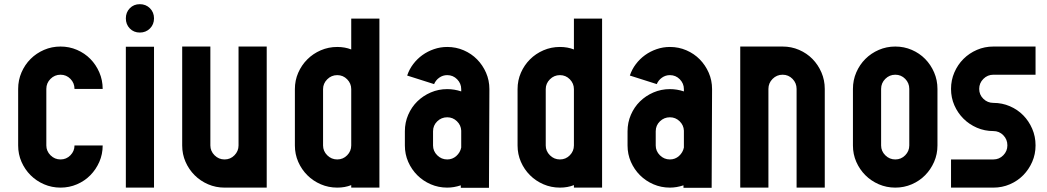

<svg xmlns="http://www.w3.org/2000/svg" viewBox="-20 -899 5018 920"><path d="M270 -676Q312 -676 349 -660Q386 -644 413 -616.5Q440 -589 456 -552Q472 -515 472 -473H337Q337 -501 317.5 -521Q298 -541 270 -541Q242 -541 222 -521Q202 -501 202 -473V-202Q202 -175 222 -155Q242 -135 270 -135Q298 -135 317.5 -155Q337 -175 337 -202H472Q472 -160 456 -123.5Q440 -87 413 -59.5Q386 -32 349 -16Q312 0 270 0Q228 0 191 -16Q154 -32 126.5 -59.5Q99 -87 83 -123.5Q67 -160 67 -202V-473Q67 -515 83 -552Q99 -589 126.5 -616.5Q154 -644 191 -660Q228 -676 270 -676Z M583 -675H718V0H583ZM583 -811Q583 -840 602 -859.5Q621 -879 650 -879Q679 -879 698.5 -859.5Q718 -840 718 -811Q718 -782 698.5 -762.5Q679 -743 650 -743Q621 -743 602 -762.5Q583 -782 583 -811Z M1056 0Q1014 0 977 -16Q940 -32 912.5 -59.5Q885 -87 869 -123.5Q853 -160 853 -202V-676H988V-202Q988 -175 1008 -155Q1028 -135 1056 -135Q1084 -135 1103.5 -155Q1123 -175 1123 -202V-676H1258V0Z M1663 -472Q1663 -499 1643.5 -519Q1624 -539 1596 -539Q1568 -539 1548 -519Q1528 -499 1528 -472V-202Q1528 -175 1548 -155Q1568 -135 1596 -135Q1624 -135 1643.5 -155Q1663 -175 1663 -202ZM1798 0H1663V-12Q1633 0 1596 0Q1554 0 1517 -16Q1480 -32 1452.5 -59.5Q1425 -87 1409 -123.5Q1393 -160 1393 -202V-472Q1393 -514 1409 -550.5Q1425 -587 1452.5 -614.5Q1480 -642 1517 -658Q1554 -674 1596 -674Q1633 -674 1663 -662V-810H1798Z M1931 -537Q1941 -567 1960 -592Q1979 -617 2004 -635Q2029 -653 2059.5 -663.5Q2090 -674 2123 -674Q2165 -674 2202 -658Q2239 -642 2266 -614.5Q2293 -587 2309 -550.5Q2325 -514 2325 -472L2323 1H2188V-11Q2155 0 2123 0Q2081 0 2044 -16Q2007 -32 1979.5 -59.5Q1952 -87 1936 -123.5Q1920 -160 1920 -202V-270Q1920 -312 1936 -349Q1952 -386 1979.5 -413Q2007 -440 2044 -456Q2081 -472 2123 -472Q2157 -472 2190 -461V-472Q2190 -499 2170.5 -519Q2151 -539 2123 -539Q2102 -539 2085 -527Q2068 -515 2060 -496ZM2055 -202Q2055 -175 2075 -155Q2095 -135 2123 -135Q2148 -135 2166.5 -151.5Q2185 -168 2190 -192V-270V-273Q2189 -299 2169.5 -318Q2150 -337 2123 -337Q2095 -337 2075 -317.5Q2055 -298 2055 -270Z M2730 -472Q2730 -499 2710.5 -519Q2691 -539 2663 -539Q2635 -539 2615 -519Q2595 -499 2595 -472V-202Q2595 -175 2615 -155Q2635 -135 2663 -135Q2691 -135 2710.5 -155Q2730 -175 2730 -202ZM2865 0H2730V-12Q2700 0 2663 0Q2621 0 2584 -16Q2547 -32 2519.5 -59.5Q2492 -87 2476 -123.5Q2460 -160 2460 -202V-472Q2460 -514 2476 -550.5Q2492 -587 2519.5 -614.5Q2547 -642 2584 -658Q2621 -674 2663 -674Q2700 -674 2730 -662V-810H2865Z M2998 -537Q3008 -567 3027 -592Q3046 -617 3071 -635Q3096 -653 3126.5 -663.5Q3157 -674 3190 -674Q3232 -674 3269 -658Q3306 -642 3333 -614.5Q3360 -587 3376 -550.5Q3392 -514 3392 -472L3390 1H3255V-11Q3222 0 3190 0Q3148 0 3111 -16Q3074 -32 3046.5 -59.5Q3019 -87 3003 -123.5Q2987 -160 2987 -202V-270Q2987 -312 3003 -349Q3019 -386 3046.5 -413Q3074 -440 3111 -456Q3148 -472 3190 -472Q3224 -472 3257 -461V-472Q3257 -499 3237.5 -519Q3218 -539 3190 -539Q3169 -539 3152 -527Q3135 -515 3127 -496ZM3122 -202Q3122 -175 3142 -155Q3162 -135 3190 -135Q3215 -135 3233.5 -151.5Q3252 -168 3257 -192V-270V-273Q3256 -299 3236.5 -318Q3217 -337 3190 -337Q3162 -337 3142 -317.5Q3122 -298 3122 -270Z M3730 -676Q3772 -676 3809 -660Q3846 -644 3873 -616.5Q3900 -589 3916 -552Q3932 -515 3932 -473V0H3797V-473Q3797 -501 3777.5 -521Q3758 -541 3730 -541Q3702 -541 3682 -521Q3662 -501 3662 -473V0H3527V-676Z M4270 -676Q4312 -676 4349 -660Q4386 -644 4413 -616.5Q4440 -589 4456 -552Q4472 -515 4472 -473V-202Q4472 -160 4456 -123.5Q4440 -87 4413 -59.5Q4386 -32 4349 -16Q4312 0 4270 0Q4228 0 4191 -16Q4154 -32 4126.5 -59.5Q4099 -87 4083 -123.5Q4067 -160 4067 -202V-473Q4067 -515 4083 -552Q4099 -589 4126.5 -616.5Q4154 -644 4191 -660Q4228 -676 4270 -676ZM4337 -473Q4337 -501 4317.5 -521Q4298 -541 4270 -541Q4242 -541 4222 -521Q4202 -501 4202 -473V-202Q4202 -175 4222 -155Q4242 -135 4270 -135Q4298 -135 4317.5 -155Q4337 -175 4337 -202Z M4537 -473Q4537 -515 4553 -552Q4569 -589 4596.5 -616.5Q4624 -644 4661 -660Q4698 -676 4740 -676H4942V-541H4740Q4712 -541 4692 -521Q4672 -501 4672 -473Q4672 -445 4692 -425.5Q4712 -406 4740 -406Q4782 -406 4819 -390Q4856 -374 4883 -346.5Q4910 -319 4926 -282Q4942 -245 4942 -203V-202Q4942 -160 4926 -123.5Q4910 -87 4883 -59.5Q4856 -32 4819 -16Q4782 0 4740 0H4537V-135H4740Q4768 -135 4787.5 -155Q4807 -175 4807 -202V-203Q4807 -231 4787.5 -251Q4768 -271 4740 -271Q4698 -271 4661 -287Q4624 -303 4596.5 -330.5Q4569 -358 4553 -394.5Q4537 -431 4537 -473Z"/></svg>

Font: Transit CAT
Style: Regular
Weight: 400
Designer: Peter Wiegel
Foundry: Peter Wiegel
Version: 1.000